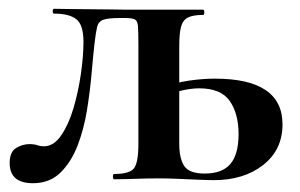

<svg xmlns="http://www.w3.org/2000/svg" viewBox="-20 -408 683 437"><path d="M55 9Q2 9 2 -37Q2 -62 16.5 -71Q31 -80 47 -80Q58 -80 65 -77.5Q72 -75 80 -75Q102 -75 119 -99.5Q136 -124 147 -161Q158 -198 164 -239Q170 -280 170 -313Q170 -351 154 -364Q138 -377 103 -377Q100 -377 100 -382.5Q100 -388 103 -388Q111 -388 133.5 -387.5Q156 -387 183 -387Q210 -387 232.5 -386.5Q255 -386 264 -386H442Q445 -386 445 -380Q445 -374 442 -374Q419 -374 407.5 -368Q396 -362 392 -347Q388 -332 388 -303V-81Q388 -47 399.5 -30Q411 -13 446 -13Q486 -13 504.5 -35Q523 -57 523 -103Q523 -149 503 -178Q483 -207 433 -207Q417 -207 396 -202.5Q375 -198 352 -187L346 -206Q378 -220 410 -224.5Q442 -229 469 -229Q623 -229 623 -125Q623 -67 579 -32.5Q535 2 467 2Q453 2 430.5 1Q408 0 384.5 -1Q361 -2 343 -2Q315 -2 288.5 -1Q262 0 240 0Q237 0 237 -6Q237 -12 240 -12Q275 -12 285 -25Q295 -38 295 -81V-305Q295 -336 294 -348.5Q293 -361 286.5 -364Q280 -367 265 -367H253Q226 -367 215 -363Q204 -359 201 -346.5Q198 -334 195 -308Q192 -281 188.5 -241Q185 -201 178 -157.5Q171 -114 156.5 -76.5Q142 -39 117.5 -15Q93 9 55 9Z"/></svg>

Font: Cormorant Light
Style: Regular
Weight: 300
Designer: Christian Thalmann (Catharsis Fonts)
Foundry: Catharsis Fonts
Version: Version 4.000